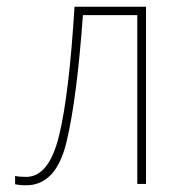

<svg xmlns="http://www.w3.org/2000/svg" viewBox="-20 -548 540 572"><path d="M227 -503H389V0H415V-528H202Q186 -267 156 -144Q126 -21 58 -21Q36 -21 25 -24V1Q30 2 37.5 3Q45 4 58 4Q147 4 178 -124.5Q209 -253 227 -503Z"/></svg>

Font: Noto Sans Mono UI Condensed Thin
Style: Regular
Weight: 250
Width: 3
Designer: Monotype Design team
Foundry: Monotype Imaging Inc.
Version: 1.000